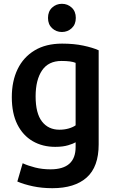

<svg xmlns="http://www.w3.org/2000/svg" viewBox="-20 -775 605 1008"><path d="M305 -607Q335 -607 356.5 -627Q378 -647 378 -681Q378 -715 356.5 -735Q335 -755 305 -755Q275 -755 253.5 -735Q232 -715 232 -681Q232 -647 253.5 -627Q275 -607 305 -607ZM498 -17V-511Q467 -525 417.5 -535.5Q368 -546 306 -546Q221 -546 162 -510.5Q103 -475 72.5 -412Q42 -349 42 -265Q42 -180 71 -122Q100 -64 151.5 -34Q203 -4 270 -4Q310 -4 338 -12.5Q366 -21 377 -28V-3Q377 114 245 114Q202 114 164.5 104.5Q127 95 99 82L71 178Q106 193 153 203Q200 213 255 213Q372 213 435 157Q498 101 498 -17ZM377 -117Q363 -107 340.5 -100.5Q318 -94 292 -94Q234 -94 200.5 -137Q167 -180 167 -269Q167 -355 200.5 -405Q234 -455 303 -455Q354 -455 377 -445Z"/></svg>

Font: Repo DemiBold
Style: Regular
Weight: 600
Designer: Stefan Peev
Foundry: Context Ltd
Version: Version 1.502